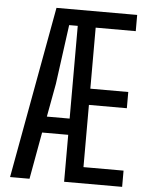

<svg xmlns="http://www.w3.org/2000/svg" viewBox="-55 -845 685 890"><g transform="rotate(5 287.0 -400.0)"><path d="M25.5 0 171.5 -800H547V-724.5H360.5V-440.5H537V-365H360.5V-75.5H547V0H277V-218.5H155.5L116 0ZM171 -294H277V-725.5H237L199.5 -449Z"/></g></svg>

Font: Big Shoulders
Style: Regular
Weight: 400
Designer: Patric King
Foundry: XO Type Co
Version: Version 2.002